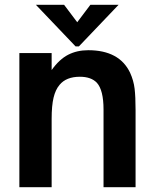

<svg xmlns="http://www.w3.org/2000/svg" viewBox="-20 -783 645 803"><path d="M61 0V-561H196V-490Q228 -535 265 -554Q302 -573 349 -573Q479 -573 524 -479Q539 -446 543 -412Q547 -378 547 -323V0H413V-325Q413 -406 385 -437Q361 -462 314 -462Q257 -462 229 -428Q212 -408 204 -374.5Q196 -341 196 -286V0ZM310 -589H296L130 -763H248L303 -690L358 -763H476Z"/></svg>

Font: Open Sauce One
Style: Bold
Weight: 700
Designer: Alfredo Marco Pradil
Foundry: Creative Sauce Fz LLC
Version: Version 1.477